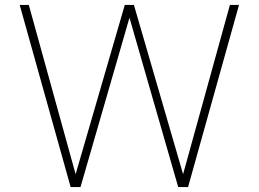

<svg xmlns="http://www.w3.org/2000/svg" viewBox="-20 -760 1051 780"><path d="M307 0H267L60 -740H97L300 -6L274 -7L487 -740H524L737 -7L711 -6L914 -740H951L744 0H704L493 -733H519Z"/></svg>

Font: Be Vietnam Pro Variable Thin
Style: Regular
Weight: 100
Designer: Lam Bao, Tony Le, Vietanh Nguyen
Foundry: Yellow Type Foundry
Version: Version 1.002